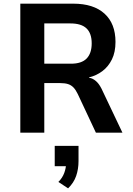

<svg xmlns="http://www.w3.org/2000/svg" viewBox="-20 -725 727 1049"><path d="M91 0V-705H380Q491 -705 551 -650.5Q611 -596 611 -496Q611 -440 591.5 -400.5Q572 -361 539.5 -336.5Q507 -312 466 -302L467 -300L477 -298Q495 -292 511 -275.5Q527 -259 542 -225L649 0H504L405 -211Q394 -234 381.5 -247Q369 -260 352 -265.5Q335 -271 310 -271H222V0ZM222 -377H368Q426 -377 453.5 -405.5Q481 -434 481 -488Q481 -543 452.5 -570Q424 -597 365 -597H222ZM352 304 299 269Q321 247 331 220Q341 193 341 167L366 183H279V72H409V155Q409 199 396 236.5Q383 274 352 304Z"/></svg>

Font: Nunito Sans 7pt SemiCondensed
Style: Bold
Weight: 700
Width: 4
Designer: Vernon Adams
Foundry: Vernon Adams
Version: Version 3.101;gftools[0.9.27]